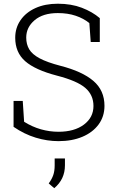

<svg xmlns="http://www.w3.org/2000/svg" viewBox="-20 -741 623 1022"><path d="M291.5 10.3Q231 10.3 169.9 -8.3Q108.9 -26.9 52.2 -65.9V-203.6H101.1L108.4 -92.8Q151.4 -65.9 197.8 -52.7Q244.1 -39.6 291.5 -39.6Q375.5 -39.6 426.5 -77.6Q477.5 -115.7 477.5 -176.8Q477.5 -235.4 434.3 -272.9Q391.1 -310.5 283.2 -338.4Q167 -368.7 114 -415.3Q61 -461.9 61 -540Q61 -592.8 89.4 -633.8Q117.7 -674.8 168.7 -698Q219.7 -721.2 287.6 -721.2Q359.4 -721.2 415.5 -699.7Q471.7 -678.2 511.2 -644.5V-517.6H462.9L455.6 -618.2Q424.8 -643.1 382.8 -657.2Q340.8 -671.4 287.6 -671.4Q209 -671.4 164.3 -633.5Q119.6 -595.7 119.6 -541Q119.6 -505.4 135.5 -478.5Q151.4 -451.7 191.2 -430.4Q231 -409.2 302.2 -390.6Q418 -360.8 477.1 -310.3Q536.1 -259.8 536.1 -177.7Q536.1 -121.1 504.9 -78.6Q473.6 -36.1 418.5 -12.9Q363.3 10.3 291.5 10.3ZM268.6 260.7 239.3 235.4Q255.9 212.9 263.4 191.2Q271 169.4 271 139.6V102.5H325.7V138.7Q325.7 213.4 268.6 260.7Z"/></svg>

Font: Roboto Slab Light
Style: Regular
Weight: 300
Designer: Google
Version: Version 2.000; ttfautohint (v1.8.1.43-b0c9)